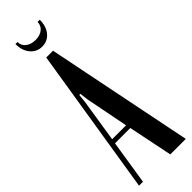

<svg xmlns="http://www.w3.org/2000/svg" viewBox="-286 -849 859 859"><g transform="rotate(-45 144.0 -419.5)"><path d="M108 -699H151L292 0H194L151 -210H54L21 0H-4ZM90 -436 58 -232H146L106 -436L101 -476H94ZM193 -839H207Q207 -797 185.5 -771.5Q164 -746 130 -746Q96 -746 74.5 -772Q53 -798 53 -839H66Q66 -816 84 -802Q102 -788 130 -788Q158 -788 175.5 -802Q193 -816 193 -839Z"/></g></svg>

Font: Moniqa Narrow Heading
Style: Bold
Weight: 700
Width: 4
Designer: Rajesh Rajput
Foundry: Rajesh Rajput
Version: Version 1.000